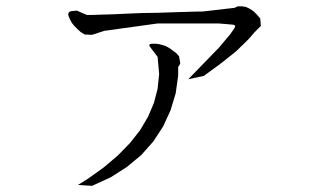

<svg xmlns="http://www.w3.org/2000/svg" viewBox="-20 -568 1040 612"><path d="M228.5 21.5 259.8 2 310.5 -34.2 355.5 -72.3 394.5 -112.3 426.8 -153.3 452.1 -196.3 470.7 -240.2 482.4 -285.2 487.3 -332 482.4 -386.7 458 -418.9Q452.1 -426.8 462.9 -428.7H474.6L485.4 -427.7L497.1 -424.8L508.8 -420.9L519.5 -415L530.3 -407.2L541 -399.4L550.8 -388.7L554.7 -365.2L547.9 -354.5V-327.1L540 -270.5L523.4 -215.8L500 -165L468.8 -117.2L430.7 -74.2L384.8 -36.1L333 -2.9L273.4 24.4ZM226.6 -475.6 216.8 -485.4 209 -495.1 203.1 -505.9 198.2 -517.6Q195.3 -528.3 205.1 -532.2L224.6 -534.2L256.8 -520.5H279.3L307.6 -521.5L341.8 -522.5L382.8 -524.4L429.7 -526.4L483.4 -527.3L543.9 -529.3L610.4 -531.2H625L642.6 -533.2L701.2 -540L727.5 -543L738.3 -547.9H751L763.7 -545.9L776.4 -540L788.1 -532.2L798.8 -521.5L809.6 -508.8L811.5 -485.4L792 -465.8L771.5 -442.4L732.4 -404.3L684.6 -366.2L629.9 -326.2L580.1 -315.4L678.7 -417L713.9 -459L727.5 -478.5Q733.4 -487.3 722.7 -489.3L702.1 -491.2L676.8 -493.2H645.5H609.4H568.4H482.4L312.5 -469.7L273.4 -457L250 -458L237.3 -465.8Z"/></svg>

Font: B2 Hana
Style: Regular
Weight: 500
Version: 2020-08-05; (max)